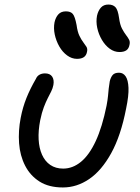

<svg xmlns="http://www.w3.org/2000/svg" viewBox="-20 -815 618 845"><path d="M257 10Q195 10 154 -16Q113 -42 90.5 -86Q68 -130 64 -184.5Q60 -239 71 -296Q80 -343 96.5 -384Q113 -425 138 -468Q143 -480 153.5 -486Q164 -492 178 -492Q200 -492 209.5 -478Q219 -464 215 -441Q212 -426 205.5 -413Q199 -400 190.5 -383.5Q182 -367 173 -343.5Q164 -320 157 -286Q148 -240 150 -201.5Q152 -163 165 -134Q178 -105 201.5 -89Q225 -73 258 -73Q300 -73 336.5 -103Q373 -133 401.5 -194.5Q430 -256 449 -350Q454 -377 455.5 -394Q457 -411 458.5 -425.5Q460 -440 463 -457Q467 -474 475.5 -484.5Q484 -495 504 -495Q522 -495 533 -479Q544 -463 545.5 -428.5Q547 -394 535 -337Q512 -218 469.5 -141Q427 -64 372.5 -27Q318 10 257 10ZM506 -586Q483 -586 463 -600.5Q443 -615 428.5 -639.5Q414 -664 408 -692Q402 -720 407 -746Q412 -768 424 -781.5Q436 -795 457 -795Q477 -795 488 -783.5Q499 -772 504 -736Q508 -706 517 -689Q526 -672 534.5 -661Q543 -650 548 -640.5Q553 -631 550 -618Q547 -601 536 -593.5Q525 -586 506 -586ZM319 -556Q296 -556 275.5 -571Q255 -586 241 -610.5Q227 -635 221 -663Q215 -691 220 -717Q225 -739 237 -752Q249 -765 270 -765Q291 -765 300.5 -753.5Q310 -742 317 -705Q321 -675 329.5 -657.5Q338 -640 346.5 -629Q355 -618 360.5 -609Q366 -600 363 -587Q360 -571 349 -563.5Q338 -556 319 -556Z"/></svg>

Font: Shantell Sans
Style: Italic
Weight: 400
Italic angle: -11°
Designer: Stephen Nixon, Anya Danilova, Shantell Martin
Foundry: Arrow Type
Version: Version 1.011;[c5ecc13dd]